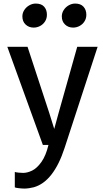

<svg xmlns="http://www.w3.org/2000/svg" viewBox="-20 -822 585 1089"><path d="M533.7 -556.6 346.2 17.6Q283.7 208.5 171.4 240.2Q160.2 243.2 145 245.4Q129.9 247.6 118.7 247.6Q106 247.6 86.9 245.4Q67.9 243.2 64 240.7V153.3Q71.3 155.8 86.2 157.2Q101.1 158.7 110.8 158.7Q135.3 158.7 162.4 145.5Q189.5 132.3 214.8 96.9Q240.2 61.5 254.9 0H223.1L21.5 -556.6H136.2L259.3 -181.6L287.6 -90.8L312.5 -181.6L418 -556.6ZM182.6 -801.8Q214.4 -801.8 230.2 -784.2Q246.1 -766.6 246.1 -738.3Q246.1 -717.3 235.6 -700.7Q225.1 -684.1 207.8 -674.8Q190.4 -665.5 170.9 -665.5Q143.6 -665.5 125.2 -682.9Q106.9 -700.2 106.9 -729Q106.9 -748.5 117.9 -765.4Q128.9 -782.2 146.5 -792Q164.1 -801.8 182.6 -801.8ZM406.2 -801.8Q437.5 -801.8 453.6 -783.9Q469.7 -766.1 469.7 -738.3Q469.7 -717.3 459.2 -700.7Q448.7 -684.1 431.4 -674.8Q414.1 -665.5 394.5 -665.5Q367.2 -665.5 348.9 -682.9Q330.6 -700.2 330.6 -729Q330.6 -748.5 341.6 -765.4Q352.5 -782.2 370.1 -792Q387.7 -801.8 406.2 -801.8Z"/></svg>

Font: Merriweather Sans
Style: Regular
Weight: 400
Designer: Eben Sorkin
Foundry: Eben Sorkin
Version: Version 1.006; ttfautohint (v1.4.1) -l 6 -r 50 -G 0 -x 11 -H